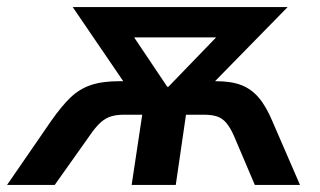

<svg xmlns="http://www.w3.org/2000/svg" viewBox="-59 -524 907 544"><path d="M-39 0 85 -180Q115 -223 140.5 -247.5Q166 -272 198.5 -283Q231 -294 280 -294H334L314 -259L147 -504H756L516 -259L497 -294H551Q596 -294 624.5 -283Q653 -272 674 -247.5Q695 -223 713 -180L791 0H663L603 -141Q593 -163 582 -176Q571 -189 556 -194Q541 -199 518 -199H468L439 0H314L344 -199H292Q271 -199 255 -194Q239 -189 225 -176Q211 -163 196 -141L96 0ZM415 -278H418L591 -457L584 -418H284L295 -457Z"/></svg>

Font: Nunitoga
Style: Bold Italic
Weight: 700
Italic angle: -9°
Designer: Vernon Adams
Foundry: Vernon Adams
Version: Version 1.0